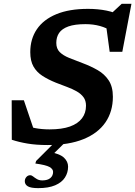

<svg xmlns="http://www.w3.org/2000/svg" viewBox="-20 -757 717 1018"><path d="M569.5 -591.5Q546.5 -609 510.5 -619Q474.5 -629 433.5 -629Q376.5 -629 342.5 -616.8Q308.5 -604.5 293.5 -582.5Q278.5 -560.5 278.5 -529.5Q278.5 -499 296.5 -481Q314.5 -463 346.5 -450Q378.5 -437 420 -421.5Q461.5 -406 497.8 -385.2Q534 -364.5 556.2 -331Q578.5 -297.5 578.5 -244Q578.5 -165.5 539 -108Q499.5 -50.5 422.5 -19.2Q345.5 12 233 12Q172 12 126 4.2Q80 -3.5 42.5 -16L42 -225.5H106.5L177 -17.5L97.5 -96.5Q129.5 -85 165.2 -78Q201 -71 242.5 -71Q308.5 -71 351 -86.2Q393.5 -101.5 414.8 -129.8Q436 -158 436 -196.5Q436 -223.5 422.8 -241.5Q409.5 -259.5 386.8 -272.5Q364 -285.5 335.5 -296Q307 -306.5 276.5 -318.5Q235.5 -335 205 -354.8Q174.5 -374.5 157.5 -404.2Q140.5 -434 140.5 -480.5Q140.5 -550.5 175.5 -602Q210.5 -653.5 278.8 -681.8Q347 -710 446.5 -710Q499 -710 544.8 -700.8Q590.5 -691.5 625 -671.5L562 -678L625.5 -737H677L628.5 -482.5H561.5L540 -641ZM182.5 240.5Q144 240.5 127.8 231Q111.5 221.5 111.5 204Q111.5 191 119.8 181.5Q128 172 140.5 172Q147.5 172 155.8 178.8Q164 185.5 175.8 192.5Q187.5 199.5 204.5 199.5Q232.5 199.5 247 187Q261.5 174.5 261.5 154.5Q261.5 139 242.2 128.2Q223 117.5 167.5 110L171.5 96.5L286 -18H341.5L227.5 94L237.5 47.5Q297 58 319 78.8Q341 99.5 341 126.5Q341 158.5 324.2 184.5Q307.5 210.5 272.2 225.5Q237 240.5 182.5 240.5Z"/></svg>

Font: Newsreader 9pt SemiBold
Style: Italic
Weight: 600
Italic angle: -17°
Designer: Hugues Gentile
Foundry: Production Type
Version: Version 1.003